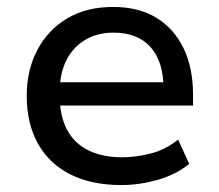

<svg xmlns="http://www.w3.org/2000/svg" viewBox="-20 -524 631 553"><path d="M330 9Q244 9 183 -21.5Q122 -52 89.5 -110Q57 -168 57 -248Q57 -322 87.5 -380Q118 -438 173.5 -471Q229 -504 306 -504Q379 -504 430 -473Q481 -442 508.5 -385.5Q536 -329 536 -251V-220H133V-287H469L451 -268Q451 -347 413.5 -388.5Q376 -430 307 -430Q261 -430 226 -409.5Q191 -389 171.5 -351Q152 -313 152 -260V-249Q152 -190 173 -150.5Q194 -111 234.5 -91Q275 -71 331 -71Q372 -71 414.5 -82Q457 -93 493 -122L525 -52Q487 -21 434 -6Q381 9 330 9Z"/></svg>

Font: Nunito Sans 12pt ExtraLight 8pt Medium
Style: Regular
Weight: 500
Version: Version 3.101;gftools[0.9.27]